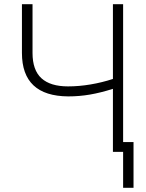

<svg xmlns="http://www.w3.org/2000/svg" viewBox="-20 -727 700 919"><path d="M135.7 -707V-473.6Q135.7 -391.1 178.5 -352.3Q221.2 -313.5 305.7 -313.5Q358.4 -313.5 413.3 -322.8Q468.3 -332 520.5 -349.1V-707H569.3V0H520.5V-301.8Q461.9 -283.2 410.9 -274.4Q359.9 -265.6 306.6 -265.6Q85 -267.1 85 -473.6V-707ZM619.1 171.9H569.3V-46.9H619.1Z"/></svg>

Font: Pretendard Std ExtraLight
Style: Regular
Weight: 200
Designer: Base glyphs from Inter by Rasmus Andersson; Hangeul glyphs from Noto Sans CJK(Source Han Sans) by Jang Soo-young and Kan
Foundry: Kil Hyung-jin
Version: Version 1.309